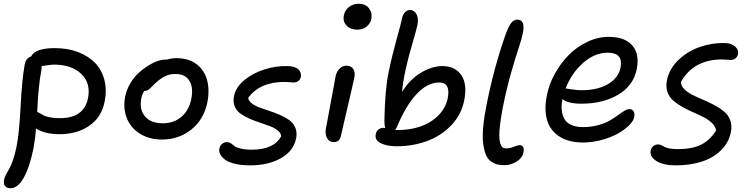

<svg xmlns="http://www.w3.org/2000/svg" viewBox="-36 -787 3970 1017"><path d="M20 210Q0.5 210 -9 198.7Q-18.6 187.5 -14.2 164.1Q-11.7 151.9 -3.7 136.5Q4.4 121.1 13.2 106.2Q22 91.3 33 60.1Q43.9 28.8 51.8 -11.2Q65.9 -81.5 73.2 -224.4Q80.6 -367.2 94.2 -440.9Q100.6 -480.5 128.9 -487.8Q149.9 -532.2 253.9 -532.2Q321.8 -532.2 376.7 -511.5Q431.6 -490.7 467.3 -454.1Q502.9 -417.5 516.8 -364Q530.8 -310.5 518.1 -248Q501.5 -165 436.5 -120.6Q371.6 -76.2 278.8 -76.2Q202.1 -76.2 154.8 -106Q152.3 -64.9 142.1 -4.9Q121.6 96.7 90.3 153.3Q59.1 210 20 210ZM183.1 -414.1Q167 -334.5 161.1 -193.8Q166.5 -192.4 176.5 -186.5Q186.5 -180.7 196.3 -175.3Q206.1 -169.9 228.5 -165.5Q251 -161.1 280.8 -161.1Q409.2 -161.1 430.2 -267.1Q445.8 -345.2 395 -395Q344.2 -444.8 249 -444.8Q234.9 -444.8 184.1 -437Q185.1 -430.2 183.1 -414.1Z M822.8 -47.9Q753.9 -47.9 704.6 -79.1Q655.3 -110.4 635.3 -162.4Q615.2 -214.4 627 -275.9Q634.3 -311.5 653.1 -343.8Q671.9 -376 695.8 -398.4Q719.7 -420.9 746.3 -437.7Q772.9 -454.6 796.9 -462.9Q820.8 -471.2 838.9 -471.2H847.2Q874.5 -479 897.9 -479Q962.4 -479 1004.4 -447.5Q1046.4 -416 1060.8 -363Q1075.2 -310.1 1062 -243.2Q1043.5 -153.3 977.1 -100.6Q910.6 -47.9 822.8 -47.9ZM712.9 -268.1Q700.7 -208 731.7 -170.9Q762.7 -133.8 826.2 -133.8Q884.3 -133.8 924.6 -168Q964.8 -202.1 977.1 -262.2Q989.3 -322.8 967.3 -358.9Q945.3 -395 895 -395Q865.2 -395 843.8 -385.7Q822.3 -376.5 797.9 -356Q785.2 -345.7 770.8 -330.6Q756.3 -315.4 748.3 -310.3Q740.2 -305.2 728 -305.2Q716.8 -286.6 712.9 -268.1Z M1290 88.9Q1242.7 88.9 1207.5 80.3Q1172.4 71.8 1154.8 57.9Q1137.2 43.9 1130.1 29.3Q1123 14.6 1126 0Q1128.9 -14.6 1139.9 -24.4Q1150.9 -34.2 1166 -34.2Q1177.2 -34.2 1187 -27.8Q1196.8 -21.5 1204.8 -14.2Q1212.9 -6.8 1237.1 -0.5Q1261.2 5.9 1297.9 5.9Q1415.5 5.9 1453.6 -65.9Q1451.7 -82.5 1435.1 -95.9Q1418.5 -109.4 1394.3 -118.7Q1370.1 -127.9 1341.6 -137.2Q1313 -146.5 1286.1 -158.2Q1259.3 -169.9 1238.3 -184.8Q1217.3 -199.7 1207.3 -223.4Q1197.3 -247.1 1203.6 -277.8Q1212.4 -324.2 1257.3 -361.8Q1302.2 -399.4 1363.5 -418.9Q1424.8 -438.5 1485.8 -437Q1525.9 -436.5 1543.7 -420.2Q1561.5 -403.8 1557.6 -380.9Q1555.2 -366.7 1544.9 -358.4Q1534.7 -350.1 1518.1 -350.1Q1513.7 -350.1 1499 -351.6Q1484.4 -353 1470.7 -353Q1340.8 -353 1278.8 -269Q1280.3 -252.9 1296.9 -240Q1313.5 -227.1 1337.9 -217.8Q1362.3 -208.5 1391.4 -199.2Q1420.4 -189.9 1447.8 -178Q1475.1 -166 1496.6 -150.6Q1518.1 -135.3 1528.3 -110.6Q1538.6 -85.9 1532.7 -54.2Q1518.1 14.6 1450.4 51.8Q1382.8 88.9 1290 88.9Z M1856.4 -629.9Q1819.8 -629.9 1799.3 -651.9Q1778.8 -673.8 1785.6 -706.1Q1790.5 -732.9 1812.5 -750Q1834.5 -767.1 1863.3 -767.1Q1900.9 -767.1 1918.9 -742.4Q1937 -717.8 1930.7 -686Q1926.3 -664.1 1907 -647Q1887.7 -629.9 1856.4 -629.9ZM1731.4 -34.2Q1708 -34.2 1696.3 -55.9Q1684.6 -77.6 1690.4 -106.9Q1707 -192.4 1721.4 -272.9Q1735.8 -353.5 1741.7 -382.8Q1747.1 -408.2 1762.7 -423.6Q1778.3 -439 1800.3 -439Q1822.3 -439 1834.2 -423.1Q1846.2 -407.2 1841.3 -378.9Q1835 -347.2 1805.2 -219.7Q1775.4 -92.3 1770.5 -70.8Q1764.2 -34.2 1731.4 -34.2Z M2064.9 -12.2Q2015.1 -12.2 1981.7 -28.1Q1948.2 -43.9 1954.1 -76.2Q1957.5 -92.3 1968.8 -101.1Q1980 -109.9 1996.1 -109.9Q1997.6 -109.9 2000.2 -109.4Q2002.9 -108.9 2004.4 -108.9Q2000 -123.5 2000 -147.9Q2003.4 -314.9 2022 -401.9Q2039.1 -486.8 2063.2 -573.2Q2087.4 -659.7 2093.3 -688Q2096.2 -707 2107.9 -720.5Q2119.6 -733.9 2136.2 -733.9Q2157.7 -733.9 2169.7 -712.6Q2181.6 -691.4 2175.3 -655.8Q2169.4 -627.4 2145.3 -545.4Q2121.1 -463.4 2105 -381.8Q2097.7 -344.7 2093.3 -299.8Q2135.7 -367.7 2194.3 -402.3Q2252.9 -437 2307.1 -437Q2374.5 -437 2407.5 -389.2Q2440.4 -341.3 2422.4 -252.9Q2406.7 -176.8 2352.1 -121.1Q2297.4 -65.4 2223.1 -38.8Q2148.9 -12.2 2064.9 -12.2ZM2067.4 -116.2Q2064 -108.4 2057.1 -99.1Q2062 -98.1 2071.3 -98.1Q2136.2 -98.1 2191.4 -117.2Q2246.6 -136.2 2285.6 -175.3Q2324.7 -214.4 2335.9 -268.1Q2351.1 -350.1 2291 -350.1Q2227.1 -350.1 2169.4 -287.4Q2111.8 -224.6 2067.4 -116.2Z M2634.3 87.9Q2612.8 87.9 2596.2 83.3Q2579.6 78.6 2563 66.7Q2546.4 54.7 2537.1 31Q2527.8 7.3 2523.2 -27.6Q2518.6 -62.5 2523.7 -116.9Q2528.8 -171.4 2543 -241.2Q2584 -442.9 2646 -615.2Q2661.1 -653.3 2674.1 -668.2Q2687 -683.1 2704.1 -683.1Q2748.5 -683.1 2732.9 -608.9Q2727.5 -581.5 2710.7 -531Q2693.8 -480.5 2670.9 -400.1Q2647.9 -319.8 2627.9 -221.2Q2618.2 -170.4 2613.3 -131.8Q2608.4 -93.3 2608.6 -68.8Q2608.9 -44.4 2613.5 -28.8Q2618.2 -13.2 2625.5 -7.1Q2632.8 -1 2643.1 -1Q2665.5 -1 2686 -9.5Q2706.5 -18.1 2714.8 -18.1Q2743.7 -18.1 2736.8 20Q2731.9 48.3 2701.7 68.1Q2671.4 87.9 2634.3 87.9Z M3053.7 -32.2Q2973.1 -32.2 2924.1 -65.9Q2875 -99.6 2860.6 -155Q2846.2 -210.4 2860.8 -282.2Q2871.6 -338.9 2901.6 -394Q2931.6 -449.2 2974.1 -493.2Q3016.6 -537.1 3073.2 -564.5Q3129.9 -591.8 3189 -591.8Q3272.5 -591.8 3312.5 -547.1Q3352.5 -502.4 3336.9 -420.9Q3319.3 -333.5 3238.5 -285.6Q3157.7 -237.8 3044.9 -237.8Q2969.7 -237.8 2943.8 -262.2Q2936.5 -231 2939.5 -203.9Q2942.4 -176.8 2953.6 -156.7Q2964.8 -136.7 2990 -125.2Q3015.1 -113.8 3051.8 -113.8Q3093.8 -113.8 3130.4 -123.5Q3167 -133.3 3191.4 -147.2Q3215.8 -161.1 3235.1 -175.3Q3254.4 -189.5 3270 -199.2Q3285.6 -209 3296.9 -209Q3313.5 -209 3320.3 -197Q3327.1 -185.1 3322.8 -165Q3318.4 -144 3293.7 -120.6Q3269 -97.2 3233.2 -77.6Q3197.3 -58.1 3148.9 -45.2Q3100.6 -32.2 3053.7 -32.2ZM2963.9 -317.9Q2969.2 -317.9 2994.9 -313.5Q3020.5 -309.1 3043.9 -309.1Q3128.9 -309.1 3184.3 -341.3Q3239.7 -373.5 3251 -429.2Q3258.3 -468.3 3241.9 -488Q3225.6 -507.8 3181.6 -507.8Q3113.8 -507.8 3052.2 -453.4Q2990.7 -398.9 2960 -317.9Z M3544.4 88.9Q3475.6 88.9 3439.9 65.2Q3404.3 41.5 3410.6 11.2Q3413.1 -2.9 3423.8 -12.5Q3434.6 -22 3449.7 -22Q3458.5 -22 3466.8 -18.1Q3475.1 -14.2 3482.4 -9.5Q3489.7 -4.9 3508.3 -1Q3526.9 2.9 3553.7 2.9Q3628.9 2.9 3676.3 -20Q3723.6 -43 3757.3 -96.2Q3753.9 -117.2 3735.6 -135Q3717.3 -152.8 3691.7 -166Q3666 -179.2 3636.2 -192.1Q3606.4 -205.1 3579.1 -220.2Q3551.8 -235.4 3530.3 -253.9Q3508.8 -272.5 3499.3 -300Q3489.7 -327.6 3496.6 -361.8Q3508.3 -420.9 3555.9 -467.5Q3603.5 -514.2 3668.5 -537.4Q3733.4 -560.5 3801.3 -559.1Q3838.4 -558.6 3857.9 -540.5Q3877.4 -522.5 3873.5 -502Q3870.6 -486.8 3860.1 -478Q3849.6 -469.2 3833.5 -469.2Q3830.1 -469.2 3815.7 -470.7Q3801.3 -472.2 3789.6 -472.2Q3637.2 -472.2 3570.3 -352.1Q3571.8 -331.5 3589.1 -314.2Q3606.4 -296.9 3632.3 -284.2Q3658.2 -271.5 3688.7 -258.5Q3719.2 -245.6 3748 -230.2Q3776.9 -214.8 3799.3 -196.3Q3821.8 -177.7 3832 -149.7Q3842.3 -121.6 3835.4 -86.9Q3823.7 -29.8 3781.2 10.7Q3738.8 51.3 3678.2 70.1Q3617.7 88.9 3544.4 88.9Z"/></svg>

Font: Shantell Sans Irregular Bouncy
Style: Italic
Weight: 400
Italic angle: -11.31°
Designer: Stephen Nixon, Anya Danilova, Shantell Martin
Foundry: Arrow Type
Version: Version 1.006;[9816181b4]